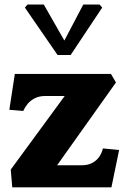

<svg xmlns="http://www.w3.org/2000/svg" viewBox="-20 -802 550 822"><path d="M26 -76 257 -391H173.5Q147.5 -391 128.8 -381.2Q110 -371.5 98.5 -357.5Q87 -343.5 79.5 -327L20 -332L43.5 -485.5H455L476.5 -449L224.5 -94.5H330.5Q357.5 -94.5 376.8 -105.5Q396 -116.5 406.5 -133.2Q417 -150 420.5 -166.5L490 -160L457 0H32.5ZM86.5 -769.5 97.5 -782.5H167.5L255.5 -628.5L336.5 -782.5H406.5L417.5 -769.5L282.5 -566.5H226.5Z"/></svg>

Font: TMT Limkin
Style: Regular
Weight: 400
Designer: Gabriel Drozdov
Version: Version 1.000;Glyphs 3.1.2 (3151)